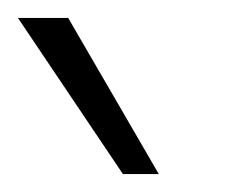

<svg xmlns="http://www.w3.org/2000/svg" viewBox="-113 -830 266 214"><path d="M-37 -810H-93L24 -636H64Z"/></svg>

Font: Montserrat arm ExtraLight
Style: Regular
Weight: 275
Designer: Julieta Ulanovsky
Foundry: Julieta Ulanovsky
Version: Version 6.000;PS 006.000;hotconv 1.0.88;makeotf.lib2.5.64775